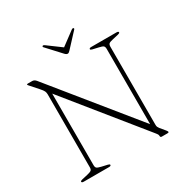

<svg xmlns="http://www.w3.org/2000/svg" viewBox="-189 -1024 1163 1190"><g transform="rotate(-30 392.0 -429.0)"><path d="M268 -8Q268 0 253.5 0H73Q58.5 0 58.5 -8Q58.5 -13.5 71.5 -16.5L113 -26Q136.5 -31.5 143.2 -37.5Q150 -43.5 150 -58.5V-581Q150 -593 145.5 -603.2Q141 -613.5 123.5 -633L76 -686.5Q69.5 -693.5 69.5 -696.5Q69.5 -700 77 -700H108Q123 -700 135 -685.5L607.5 -103V-641.5Q607.5 -656.5 600.8 -662.8Q594 -669 570.5 -674L529 -683.5Q516 -686.5 516 -692Q516 -700 530.5 -700H711Q725.5 -700 725.5 -692Q725.5 -686.5 712.5 -683.5L671 -674Q647.5 -669 640.8 -662.8Q634 -656.5 634 -641.5V-84.5Q634 -73.5 636.5 -67.8Q639 -62 644 -55.5L674.5 -18.5Q682 -9 682 -5Q682 0 671.5 0H632.5Q621.5 0 621.5 -9Q621.5 -16 619.2 -21Q617 -26 605.5 -40L176.5 -570.5V-58.5Q176.5 -43.5 183.2 -37.5Q190 -31.5 213.5 -26L255 -16.5Q268 -13.5 268 -8ZM402 -748Q392 -736.5 384 -736.5Q374.5 -736.5 364 -748L274 -845.5Q267 -852.5 273.5 -856.5Q278 -859.5 286 -854L383.5 -782L480.5 -854Q488.5 -859.5 493 -856.5Q499 -852.5 492.5 -845.5Z"/></g></svg>

Font: Fraunces 9pt S000 Thin
Style: Regular
Weight: 100
Version: Version 1.000; ttfautohint (v1.8.3)